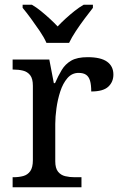

<svg xmlns="http://www.w3.org/2000/svg" viewBox="-20 -786 511 806"><path d="M33 0V-42H36Q59 -42 77.5 -47Q96 -52 107 -67.5Q118 -83 118 -114V-426Q118 -456 106.5 -470.5Q95 -485 76.5 -489.5Q58 -494 36 -494H33V-536H187L206 -437H211Q224 -467 239 -492Q254 -517 279 -531.5Q304 -546 348 -546Q403 -546 429.5 -527Q456 -508 456 -473Q456 -442 434.5 -422Q413 -402 363 -402Q363 -430 358 -447Q353 -464 341.5 -472Q330 -480 310 -480Q282 -480 263 -458Q244 -436 233 -402Q222 -368 217 -331.5Q212 -295 212 -266V-109Q212 -80 223.5 -65.5Q235 -51 253.5 -46.5Q272 -42 294 -42H322V0ZM175 -606Q165 -629 147 -655.5Q129 -682 110 -708Q91 -734 75 -753V-766H114Q133 -755 152 -739.5Q171 -724 189 -707.5Q207 -691 222 -675Q237 -691 255 -707.5Q273 -724 292.5 -739.5Q312 -755 331 -766H370V-753Q355 -734 335.5 -708Q316 -682 298.5 -655.5Q281 -629 270 -606Z"/></svg>

Font: Noto Serif Myanmar
Style: Regular
Weight: 400
Designer: Ben Mitchell and the Monotype Design Team
Foundry: Monotype Imaging Inc.
Version: Version 2.106